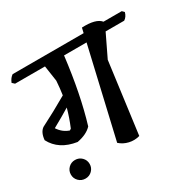

<svg xmlns="http://www.w3.org/2000/svg" viewBox="-156 -807 1014 1012"><g transform="rotate(-30 351.0 -301.5)"><path d="M691 -621 703 -609Q696 -583 677 -571H564L499 -436L442 -5Q410 4 378 -3.5Q346 -11 323 -32L448 -571H311Q284 -347 234 -183Q204 -151 145 -140Q40 -156 -1 -235Q3 -281 29 -299Q114 -342 200 -392Q206 -432 209 -476L195 -571H13L-1 -584Q9 -609 27 -621H459L466 -651Q552 -655 580 -621ZM140 -213 149 -219Q172 -274 186 -326Q142 -299 77 -263Q101 -226 140 -213ZM28 -8.5Q28 -32 44.5 -48.5Q61 -65 85 -65Q109 -65 125.5 -48.5Q142 -32 142 -8.5Q142 15 125.5 31.5Q109 48 85 48Q61 48 44.5 31.5Q28 15 28 -8.5Z"/></g></svg>

Font: Tillana Medium
Style: Regular
Weight: 500
Designer: Lipi Raval (Devanagari, Latin), Jonny Pinhorn (Latin)
Foundry: Indian Type Foundry
Version: Version 2.003;PS 1.0;hotconv 1.0.79;makeotf.lib2.5.61930; tt